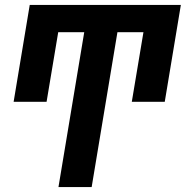

<svg xmlns="http://www.w3.org/2000/svg" viewBox="-20 -540 790 775"><path d="M216 215 320 -410H215L168 -129H35L100 -520H710L645 -129H512L559 -410H454L350 215Z"/></svg>

Font: Iosevka Etoile Extrabold
Style: Italic
Weight: 800
Italic angle: -9°
Designer: Belleve Invis
Foundry: Belleve Invis
Version: Version 22.1.2; ttfautohint (v1.8.4)